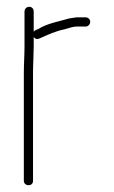

<svg xmlns="http://www.w3.org/2000/svg" viewBox="-20 -510 335 564"><path d="M52 -476V-374C52 -350 50 -320 50 -294V21C50 29 56 34 64 34C72 34 77 29 77 21V-294C77 -320 79 -352 79 -374V-401C84 -395 89 -394 96 -397C118 -407 144 -419 170 -424C181 -427 194 -432 205 -432H232C239 -432 245 -439 245 -446C245 -453 239 -459 232 -459H204C198 -458 191 -457 184 -456C153 -447 118 -441 93 -425C88 -423 82 -421 79 -417V-476C79 -484 74 -490 66 -490C58 -490 52 -484 52 -476Z"/></svg>

Font: Electronic
Style: Lt
Weight: 300
Version: Version 1.011